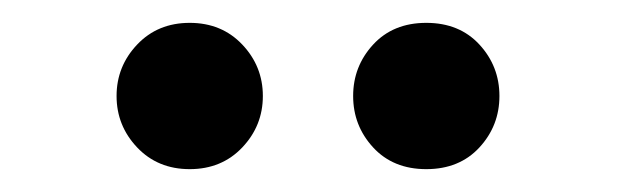

<svg xmlns="http://www.w3.org/2000/svg" viewBox="-20 -701 540 168"><path d="M146 -553Q118 -553 100 -572Q82 -591 82 -617Q82 -643 100 -662Q118 -681 146 -681Q174 -681 192 -662Q210 -643 210 -617Q210 -591 192 -572Q174 -553 146 -553ZM353 -553Q324 -553 306.5 -572Q289 -591 289 -617Q289 -643 306.5 -662Q324 -681 353 -681Q382 -681 399.5 -662Q417 -643 417 -617Q417 -591 399.5 -572Q382 -553 353 -553Z"/></svg>

Font: Spectral ExtraBold
Style: Regular
Weight: 800
Designer: Jean-Baptiste Levee
Foundry: Production Type
Version: Version 2.001